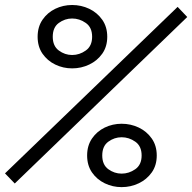

<svg xmlns="http://www.w3.org/2000/svg" viewBox="-50 -755 769 768"><path d="M238.5 -481.5Q202.5 -481.5 171 -496.8Q139.5 -512 120 -540.2Q100.5 -568.5 100.5 -608Q100.5 -647.5 120 -676Q139.5 -704.5 171 -719.8Q202.5 -735 238.5 -735Q275 -735 307 -719.8Q339 -704.5 359 -676Q379 -647.5 379 -608Q379 -568.5 359 -540.2Q339 -512 307 -496.8Q275 -481.5 238.5 -481.5ZM699 -687 9 -21 -30 -61.5 660.5 -727.5ZM238.5 -535Q268 -535 293.2 -553Q318.5 -571 318.5 -608Q318.5 -645.5 293.2 -663.2Q268 -681 238.5 -681Q209.5 -681 185.2 -663.2Q161 -645.5 161 -608Q161 -571 185.2 -553Q209.5 -535 238.5 -535ZM436.5 -6.5Q400.5 -6.5 369 -21.8Q337.5 -37 318 -65.2Q298.5 -93.5 298.5 -133Q298.5 -172.5 318 -201Q337.5 -229.5 369 -244.8Q400.5 -260 436.5 -260Q473 -260 505 -244.8Q537 -229.5 557 -201Q577 -172.5 577 -133Q577 -93.5 557 -65.2Q537 -37 505 -21.8Q473 -6.5 436.5 -6.5ZM436.5 -60.5Q466 -60.5 491.2 -78.2Q516.5 -96 516.5 -133Q516.5 -170.5 491.2 -188.2Q466 -206 436.5 -206Q407.5 -206 383.2 -188.2Q359 -170.5 359 -133Q359 -96 383.2 -78.2Q407.5 -60.5 436.5 -60.5Z"/></svg>

Font: Epilogue SemiBold
Style: Italic
Weight: 600
Italic angle: -12°
Designer: Tyler Finck
Foundry: Etcetera Type Co
Version: Version 2.111; ttfautohint (v1.8.3)